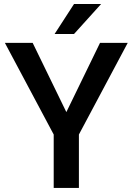

<svg xmlns="http://www.w3.org/2000/svg" viewBox="-20 -921 651 941"><path d="M140.1 -710.9 305.2 -371.6 470.2 -710.9H606L366.7 -261.7V0H243.2V-261.7L3.9 -710.9ZM247.6 -754.4 342.8 -901.4H475.6L342.8 -754.4Z"/></svg>

Font: Vazirmatn UI Medium
Style: Regular
Weight: 500
Designer: Saber Rastikerdar
Foundry: Saber Rastikerdar
Version: Version 33.003